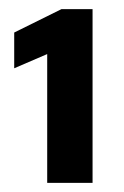

<svg xmlns="http://www.w3.org/2000/svg" viewBox="-20 -819 270 419"><path d="M83 -420V-701L11 -670V-748L114 -799H182V-420Z"/></svg>

Font: Saira
Style: Bold
Weight: 700
Designer: Hector Gatti with collaboration of the Omnibus-Type team
Foundry: Omnibus-Type
Version: Version 1.100; ttfautohint (v1.8.3)